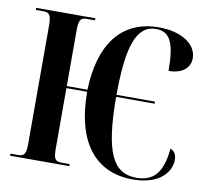

<svg xmlns="http://www.w3.org/2000/svg" viewBox="-81 -814 992 913"><g transform="rotate(10 415.5 -357.0)"><path d="M616 10C755 10 798 -66 798 -115C798 -133 793 -158 768 -165C758 -51 717 -1 632 -1C517 -1 472 -99 471 -363H657V-373H471C472 -605 507 -714 602 -714C670 -714 695 -663 695 -528C763 -528 798 -562 798 -607C798 -671 730 -724 615 -724C428 -724 337 -585 331 -373H231V-639C231 -691 238 -704 269 -704H309V-714H23V-704H60C90 -704 98 -691 98 -639V-72C98 -23 90 -10 60 -10H23V0H309V-10H269C238 -10 231 -23 231 -72V-363H331C331 -127 431 10 616 10Z"/></g></svg>

Font: Noto Serif Display ExtraCondensed
Style: Bold
Weight: 700
Width: 2
Designer: Monotype Design Team
Foundry: Monotype Imaging Inc.
Version: Version 2.009